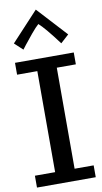

<svg xmlns="http://www.w3.org/2000/svg" viewBox="-109 -1066 592 1114"><g transform="rotate(-10 187.5 -509.0)"><path d="M14.6 0ZM187 -933.1Q169.9 -918 142.3 -885Q114.7 -852.1 95.2 -826.7L76.2 -801.8L27.8 -846.7L187 -1018.1L347.2 -843.8L298.8 -799.8Q225.1 -898.9 187 -933.1ZM248.5 -69.8H360.8V0H14.6V-69.8H133.8V-665H14.6V-734.9H360.8V-665H248.5Z"/></g></svg>

Font: Trocchi
Style: Regular
Weight: 400
Designer: vernon adams
Version: Version 1.0; ttfautohint (v0.8) -l 6 -r 50 -G 100